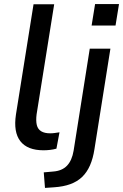

<svg xmlns="http://www.w3.org/2000/svg" viewBox="-20 -726 602 939"><path d="M193 9Q114 9 79.5 -35.5Q45 -80 58 -166L144 -705H245L159 -167Q155 -135 160 -114.5Q165 -94 181.5 -84Q198 -74 225 -74Q236 -74 247.5 -75.5Q259 -77 271 -79L256 1Q242 5 225.5 7Q209 9 193 9ZM428 -601 445 -706H562L545 -601ZM200 193 194 117 239 113Q283 110 307.5 84.5Q332 59 340 11L419 -488H520L442 3Q435 49 420 83Q405 117 381.5 139.5Q358 162 324 174.5Q290 187 244 190Z"/></svg>

Font: Nunito Sans 12pt ExtraLight 12pt SemiBold
Style: Italic
Weight: 600
Italic angle: -9°
Version: Version 3.101;gftools[0.9.27]